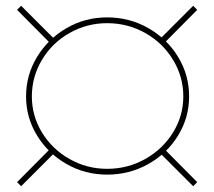

<svg xmlns="http://www.w3.org/2000/svg" viewBox="-20 -649 740 663"><path d="M39 -615 53 -629 174 -508 159 -494ZM39 -20 159 -141 174 -127 53 -6ZM526 -127 541 -141 661 -20 647 -6ZM526 -508 647 -629 661 -615 541 -494ZM350 -46Q274 -46 210 -82.5Q146 -119 108 -181Q70 -243 70 -316Q70 -390 108 -452.5Q146 -515 210 -552Q274 -589 350 -589Q427 -589 492 -552Q557 -515 595 -452.5Q633 -390 633 -316Q633 -243 595 -181Q557 -119 492 -82.5Q427 -46 350 -46ZM350 -66Q421 -66 481.5 -100Q542 -134 577.5 -191.5Q613 -249 613 -316Q613 -384 577.5 -442.5Q542 -501 481.5 -535Q421 -569 350 -569Q280 -569 220 -535Q160 -501 125 -442.5Q90 -384 90 -316Q90 -249 125 -191.5Q160 -134 220 -100Q280 -66 350 -66Z"/></svg>

Font: Montserrat
Style: Regular
Weight: 400
Designer: Julieta Ulanovsky
Foundry: Julieta Ulanovsky
Version: Version 8.000